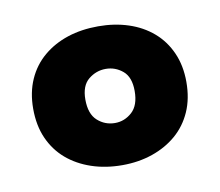

<svg xmlns="http://www.w3.org/2000/svg" viewBox="-46 -674 452 395"><g transform="rotate(-10 180.5 -477.0)"><path d="M340 -478Q340 -443 328 -416Q316 -389 294.5 -370.5Q273 -352 244 -342Q215 -332 181 -332Q146 -332 116.5 -342Q87 -352 65.5 -370.5Q44 -389 32 -416Q20 -443 20 -478Q20 -512 32 -539Q44 -566 66 -584.5Q88 -603 117 -612.5Q146 -622 181 -622Q215 -622 244 -612.5Q273 -603 294.5 -584.5Q316 -566 328 -539Q340 -512 340 -478ZM181 -533Q161 -533 145 -520Q129 -507 129 -478Q129 -448 144.5 -434Q160 -420 181 -420Q201 -420 216.5 -434Q232 -448 232 -478Q232 -507 216.5 -520Q201 -533 181 -533Z"/></g></svg>

Font: Baloo Tammudu 2
Style: Bold
Weight: 700
Designer: Maithili Shingre, Omkar Shende and Ek Type
Foundry: Ek Type
Version: Version 1.640;hotconv 1.0.111;makeotfexe 2.5.65597; ttfautoh